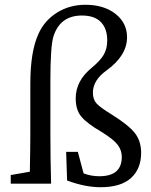

<svg xmlns="http://www.w3.org/2000/svg" viewBox="-20 -769 632 804"><path d="M107 -210V-419Q107 -553 141 -627Q166 -683 218.5 -716Q271 -749 338 -749Q415 -749 463.5 -711Q512 -673 512 -613Q512 -536 426 -474Q369 -433 369 -381Q369 -352 385 -335Q401 -318 447 -290Q519 -245 545 -211.5Q571 -178 571 -129Q571 -62 528.5 -23.5Q486 15 401 15Q337 15 261 -13L257 -133H306L330 -43Q361 -31 396 -31Q490 -31 490 -112Q490 -140 472.5 -163Q455 -186 403 -218Q346 -251 321.5 -279.5Q297 -308 297 -357Q297 -431 365 -486Q400 -515 414.5 -540Q429 -565 429 -600Q429 -649 402.5 -676.5Q376 -704 323 -704Q232 -704 204 -617Q191 -577 191 -432V-210Q191 -105 194 0H25V-36L105 -50Q107 -158 107 -210Z"/></svg>

Font: TypoPRO Source Serif Pro
Style: Regular
Weight: 400
Designer: Frank Grießhammer
Foundry: Adobe Systems Incorporated
Version: Version 1.017;PS 1.0;hotconv 1.0.79;makeotf.lib2.5.61930